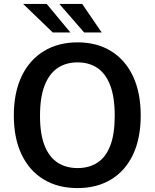

<svg xmlns="http://www.w3.org/2000/svg" viewBox="-20 -949 788 979"><path d="M375.5 10Q275.5 10 202.8 -34Q130 -78 90.2 -161Q50.5 -244 50.5 -360Q50.5 -477 90.5 -560.5Q130.5 -644 203.8 -688.5Q277 -733 375.5 -733Q474 -733 546.2 -688.5Q618.5 -644 658 -560.5Q697.5 -477 697.5 -360Q697.5 -244 658.5 -161.2Q619.5 -78.5 547 -34.2Q474.5 10 375.5 10ZM375.5 -92Q434.5 -92 477 -119.8Q519.5 -147.5 542.2 -206.2Q565 -265 565 -358.5Q565 -453.5 542 -513.8Q519 -574 476.5 -602.5Q434 -631 375.5 -631Q316.5 -631 273.8 -602.2Q231 -573.5 207.5 -513.2Q184 -453 184 -358.5Q184 -265 207.5 -206.2Q231 -147.5 273.8 -119.8Q316.5 -92 375.5 -92ZM249 -783.5 98 -929H218L339 -783.5ZM409 -783.5 282.5 -929H399L498.5 -783.5Z"/></svg>

Font: Public Sans Thin SemiBold
Style: Regular
Weight: 600
Version: Version 2.001